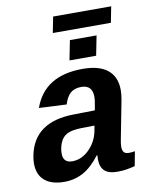

<svg xmlns="http://www.w3.org/2000/svg" viewBox="-91 -894 782 973"><g transform="rotate(-10 300.0 -407.5)"><path d="M161.1 9.8Q95.7 9.8 60.3 -20.5Q24.9 -50.8 24.9 -108.4Q24.9 -127.4 29.3 -149.4Q62.5 -315.9 266.1 -318.4L375.5 -320.3L380.4 -347.2Q385.3 -370.6 385.3 -388.2Q385.3 -449.2 328.1 -449.2Q293.5 -449.2 272.9 -431.6Q252.4 -414.1 240.2 -374.5L98.6 -381.3Q153.8 -538.1 351.1 -538.1Q435.5 -538.1 479.2 -502.7Q522.9 -467.3 522.9 -398.4Q522.9 -376 517.6 -347.7L480.5 -156.2Q475.1 -129.4 475.1 -114.7Q475.1 -96.7 482.7 -87.4Q490.2 -78.1 508.8 -78.1Q524.4 -78.1 539.6 -81.1L525.4 -6.8Q512.7 -3.9 502.4 -1.5Q492.2 1 482.2 2.4Q472.2 3.9 460.9 4.9Q449.7 5.9 435.1 5.9Q388.7 5.9 368.2 -14.4Q347.7 -34.7 347.7 -74.2L348.6 -94.2H345.7Q303.7 -39.1 259.3 -14.6Q214.8 9.8 161.1 9.8ZM360.4 -244.6 294.9 -243.7Q243.7 -242.7 219.2 -230Q194.8 -217.3 183.3 -189.7Q171.9 -162.1 171.9 -133.8Q171.9 -85.9 218.8 -85.9Q266.6 -85.9 305.7 -124.3Q344.7 -162.6 355.5 -217.8ZM293 -591.8 313 -692.9H450.2L430.2 -591.8ZM250 -825.2H548.8L532.7 -743.2H233.9Z"/></g></svg>

Font: Liberation Mono
Style: Bold Italic
Weight: 700
Italic angle: -12°
Monospace: yes
Designer: Steve Matteson
Foundry: Ascender Corporation
Version: Version 2.1.5